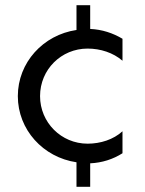

<svg xmlns="http://www.w3.org/2000/svg" viewBox="-20 -722 562 743"><path d="M319 -534C369 -534 418 -518 454 -487V-572C417 -594 375 -608 329 -610V-702H276V-606C147 -587 49 -480 49 -350C49 -220 147 -113 276 -94V1H329V-90C375 -92 418 -106 454 -129V-214C419 -182 369 -166 319 -166C217 -166 135 -248 135 -350C135 -453 217 -534 319 -534Z"/></svg>

Font: Oakes
Style: Regular
Weight: 400
Designer: Samuel Oakes
Foundry: Samuel Oakes
Version: Version 1.003;PS 001.003;hotconv 1.0.88;makeotf.lib2.5.64775